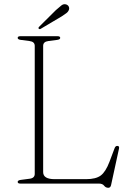

<svg xmlns="http://www.w3.org/2000/svg" viewBox="-20 -872 623 912"><path d="M251.5 -682.5 209.5 -677Q185 -674 185 -654V-54.5Q185 -21 239.5 -21H389Q435.5 -21 458.8 -38.5Q482 -56 500 -103.5L524.5 -168.5Q528.5 -179 537 -179Q548.5 -179 545 -165L507.5 7.5Q504.5 20 494.5 20Q482 20 474.5 10Q467 0 449.5 0H76.5Q64 0 64 -8Q64 -15.5 78.5 -17.5L120.5 -23Q145 -26 145 -46V-654Q145 -674 120.5 -677L78.5 -682.5Q64 -684.5 64 -692Q64 -700 76.5 -700H253.5Q266 -700 266 -692Q266 -684.5 251.5 -682.5ZM245.5 -824Q261.5 -838.5 272 -846.5Q282.5 -854.5 294 -851Q303 -848 306.5 -840.8Q310 -833.5 307.5 -826Q304.5 -816.5 295.2 -809.5Q286 -802.5 273.5 -794.5L174 -735.5Q168.5 -731.5 164 -736Q160 -739 167 -746Z"/></svg>

Font: Fraunces 9pt Thin
Style: Regular
Weight: 100
Version: Version 1.000;[b76b70a41]